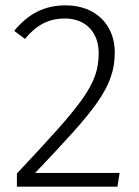

<svg xmlns="http://www.w3.org/2000/svg" viewBox="-20 -696 519 716"><path d="M225 -676C145 -676 86 -645 33 -581L73 -551C114 -600 158 -627 222 -627C298 -627 348 -577 348 -498C348 -381 290 -312 43 -49V0H418L426 -51H111C334 -286 408 -369 408 -501C408 -601 339 -676 225 -676Z"/></svg>

Font: FiraGO Light
Style: Regular
Weight: 300
Designer: bBox Type
Foundry: bBox Type GmbH
Version: Version 1.001;PS 001.001;hotconv 1.0.88;makeotf.lib2.5.64775